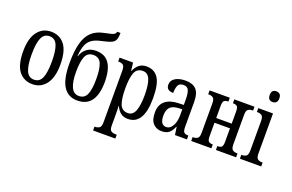

<svg xmlns="http://www.w3.org/2000/svg" viewBox="-117 -1223 2909 1912"><g transform="rotate(20 1337.5 -267.0)"><path d="M232 10Q141 10 88 -57Q35 -124 35 -268Q35 -405 89 -475.5Q143 -546 232 -546Q323 -546 376 -479Q429 -412 429 -268Q429 -132 375 -61Q321 10 232 10ZM232 -38Q291 -38 315 -95.5Q339 -153 339 -268Q339 -383 315 -440.5Q291 -498 232 -498Q174 -498 149.5 -440.5Q125 -383 125 -268Q125 -153 149.5 -95.5Q174 -38 232 -38Z M707 10Q610 10 559.5 -68Q509 -146 509 -315Q509 -444 531.5 -526.5Q554 -609 602.5 -654Q651 -699 729 -714Q778 -724 802.5 -730.5Q827 -737 836.5 -746Q846 -755 849 -770H884Q883 -734 877.5 -711.5Q872 -689 857 -674.5Q842 -660 812.5 -650.5Q783 -641 734 -630Q675 -618 638.5 -594.5Q602 -571 583.5 -527Q565 -483 560 -408H564Q581 -461 620 -490.5Q659 -520 717 -520Q813 -520 858.5 -453Q904 -386 904 -255Q904 -128 856 -59Q808 10 707 10ZM707 -38Q768 -38 791 -93.5Q814 -149 814 -255Q814 -363 791 -417.5Q768 -472 707 -472Q646 -472 623 -417.5Q600 -363 600 -255Q600 -149 626 -93.5Q652 -38 707 -38Z M959 236V195H966Q991 195 1010 182.5Q1029 170 1029 123V-423Q1029 -470 1011 -482.5Q993 -495 966 -495H959V-536H1102L1112 -451H1115Q1132 -493 1163 -519.5Q1194 -546 1243 -546Q1326 -546 1368.5 -482.5Q1411 -419 1411 -270Q1411 10 1243 10Q1197 10 1166 -14.5Q1135 -39 1118 -81H1115Q1116 -59 1116.5 -30.5Q1117 -2 1117 33V128Q1117 172 1136 183.5Q1155 195 1178 195H1195V236ZM1224 -45Q1277 -45 1299.5 -104Q1322 -163 1322 -270Q1322 -378 1299.5 -434.5Q1277 -491 1224 -491Q1162 -491 1139.5 -436Q1117 -381 1117 -270Q1117 -156 1139.5 -100.5Q1162 -45 1224 -45Z M1601 10Q1547 10 1511.5 -26.5Q1476 -63 1476 -145Q1476 -224 1525 -265.5Q1574 -307 1662 -310L1721 -312V-373Q1721 -430 1708 -464Q1695 -498 1651 -498Q1608 -498 1594.5 -468Q1581 -438 1581 -388Q1507 -388 1507 -450Q1507 -495 1548.5 -520.5Q1590 -546 1658 -546Q1732 -546 1770 -506.5Q1808 -467 1808 -372V-113Q1808 -71 1820 -56Q1832 -41 1862 -41H1868V0H1741L1729 -82H1725Q1705 -33 1677 -11.5Q1649 10 1601 10ZM1630 -45Q1658 -45 1678.5 -66Q1699 -87 1710.5 -122.5Q1722 -158 1722 -200V-266L1682 -264Q1619 -261 1592.5 -231Q1566 -201 1566 -145Q1566 -93 1582.5 -69Q1599 -45 1630 -45Z M1913 0V-41H1920Q1947 -41 1965 -53.5Q1983 -66 1983 -113V-423Q1983 -470 1965 -482.5Q1947 -495 1920 -495H1913V-536H2127V-495H2122Q2098 -495 2083.5 -484Q2069 -473 2069 -428V-300H2233V-428Q2233 -473 2218.5 -484Q2204 -495 2180 -495H2175V-536H2389V-495H2382Q2355 -495 2337 -482.5Q2319 -470 2319 -423V-113Q2319 -66 2337 -53.5Q2355 -41 2382 -41H2389V0H2175V-41H2180Q2204 -41 2218.5 -52Q2233 -63 2233 -108V-250H2069V-108Q2069 -63 2083.5 -52Q2098 -41 2122 -41H2127V0Z M2541 -641Q2519 -641 2505 -654Q2491 -667 2491 -698Q2491 -730 2505 -742.5Q2519 -755 2541 -755Q2563 -755 2578 -742.5Q2593 -730 2593 -698Q2593 -667 2578 -654Q2563 -641 2541 -641ZM2429 0V-41H2436Q2463 -41 2481 -53.5Q2499 -66 2499 -113V-423Q2499 -470 2481 -482.5Q2463 -495 2436 -495H2429V-536H2585V-113Q2585 -66 2603 -53.5Q2621 -41 2648 -41H2655V0Z"/></g></svg>

Font: Noto Serif ExtraCondensed
Style: Regular
Weight: 400
Width: 2
Designer: Monotype Design Team
Foundry: Monotype Imaging Inc.
Version: Version 2.015